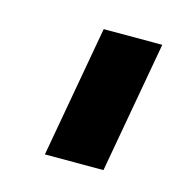

<svg xmlns="http://www.w3.org/2000/svg" viewBox="-50 -720 290 315"><g transform="rotate(15 95.0 -563.0)"><path d="M51 -451.5 91 -675H190.5L150.5 -451.5Z"/></g></svg>

Font: Anybody SemiBold
Style: Italic
Weight: 600
Italic angle: -10°
Designer: Tyler Finck
Foundry: Etcetera Type Company
Version: Version 1.010; ttfautohint (v1.8.3) -l 8 -r 50 -G 200 -x 14 